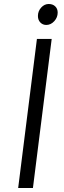

<svg xmlns="http://www.w3.org/2000/svg" viewBox="-20 -942 319 962"><path d="M71 0 165 -747H239L145 0ZM212 -817Q194 -817 182 -829.5Q170 -842 170 -862Q170 -886 186.2 -904Q202.5 -922 224 -922Q244.5 -922 256.8 -910Q269 -898 269 -879Q269 -854.5 251.8 -835.8Q234.5 -817 212 -817Z"/></svg>

Font: Merriweather Sans Light
Style: Italic
Weight: 300
Italic angle: -7.5°
Designer: Eben Sorkin
Foundry: Eben Sorkin
Version: Version 2.001; ttfautohint (v1.8.3)